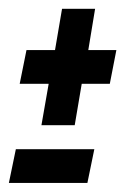

<svg xmlns="http://www.w3.org/2000/svg" viewBox="-34 -480 277 424"><path d="M57.5 -203.5 73.5 -295H9.5L24.5 -369.5H87.5L103 -460.5H176L161 -369.5H223L208.5 -295H146.5L131 -203.5ZM-14.4 -76 1 -150.5H174.3L159 -76Z"/></svg>

Font: Anybody UltraCondensed SemiBold
Style: Italic
Weight: 600
Width: 1
Italic angle: -10°
Designer: Tyler Finck
Foundry: Etcetera Type Company
Version: Version 1.010; ttfautohint (v1.8.3) -l 8 -r 50 -G 200 -x 14 